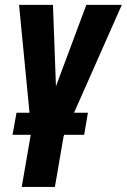

<svg xmlns="http://www.w3.org/2000/svg" viewBox="-20 -548 510 772"><path d="M243.2 -43 200.7 203.6H67.4L109.9 -43ZM181.2 -137.2 327.1 -528.3H469.7L235.8 0H144ZM192.9 -528.3 208 -119.6 193.8 0H107.9L56.6 -528.3ZM333.5 -94.7 318.4 -5.9H30.3L46.4 -94.7Z"/></svg>

Font: Roboto Condensed
Style: Bold Italic
Weight: 700
Italic angle: -12°
Designer: Christian Robertson
Foundry: Google
Version: Version 3.0